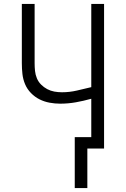

<svg xmlns="http://www.w3.org/2000/svg" viewBox="-20 -755 640 976"><path d="M360 201V-58H444V-253Q405 -242 365.5 -235Q326 -228 286 -228Q259 -228 232 -233Q205 -238 181 -250Q157 -262 137.5 -282Q118 -302 107.5 -327Q97 -352 94 -379Q91 -406 91 -433V-735H156V-433Q156 -414 158 -394.5Q160 -375 167.5 -357Q175 -339 189 -325Q203 -311 220 -302Q237 -293 256 -289.5Q275 -286 295 -286Q333 -286 370 -294.5Q407 -303 444 -312V-735H509V0H424V201Z"/></svg>

Font: Iosevka SS04 Light Extended
Style: Regular
Weight: 300
Width: 7
Monospace: yes
Designer: Belleve Invis
Foundry: Belleve Invis
Version: Version 19.0.0; ttfautohint (v1.8.4)